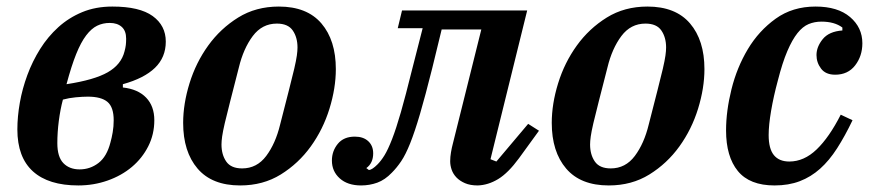

<svg xmlns="http://www.w3.org/2000/svg" viewBox="-20 -554 2652 586"><path d="M219 12Q128 12 80.5 -31Q33 -74 33 -159Q33 -198 40.5 -240.5Q48 -283 63.5 -325Q79 -367 102.5 -404.5Q126 -442 158 -471Q190 -500 231 -517Q272 -534 323 -534Q406 -534 446 -505Q486 -476 486 -427Q486 -379 453 -347Q420 -315 355 -297V-287Q401 -282 426 -256Q451 -230 451 -187Q451 -144 432.5 -107.5Q414 -71 382.5 -44.5Q351 -18 308.5 -3Q266 12 219 12ZM223 -37Q255 -37 280.5 -56.5Q306 -76 317 -119Q321 -133 324 -150.5Q327 -168 327 -187Q327 -227 308 -243Q289 -259 248 -259Q232 -259 211 -257Q190 -255 172 -250Q164 -220 159.5 -185Q155 -150 155 -117Q155 -75 173.5 -56Q192 -37 223 -37ZM315 -484Q294 -484 276.5 -475.5Q259 -467 243 -446Q227 -425 212.5 -389Q198 -353 183 -297Q268 -310 309 -333.5Q350 -357 360 -397Q363 -408 364 -416.5Q365 -425 365 -436Q365 -460 351.5 -472Q338 -484 315 -484Z M719 -40Q764 -40 792.5 -78Q821 -116 835 -174Q851 -237 861.5 -277.5Q872 -318 878 -344Q884 -370 886 -384.5Q888 -399 888 -409Q888 -440 873.5 -461Q859 -482 825 -482Q780 -482 751.5 -444Q723 -406 709 -348Q693 -285 682.5 -244.5Q672 -204 666 -178Q660 -152 658 -137.5Q656 -123 656 -113Q656 -82 670.5 -61Q685 -40 719 -40ZM713 12Q627 12 583 -39.5Q539 -91 539 -179Q539 -237 558.5 -300Q578 -363 615.5 -415Q653 -467 707 -500.5Q761 -534 831 -534Q917 -534 961 -482.5Q1005 -431 1005 -343Q1005 -285 985.5 -222Q966 -159 928.5 -107Q891 -55 837 -21.5Q783 12 713 12Z M1082 12Q1041 12 1017 -9.5Q993 -31 993 -64Q993 -93 1011 -115Q1029 -137 1063 -137Q1089 -137 1104 -123Q1119 -109 1119 -86Q1119 -56 1098 -41L1106 -35Q1116 -36 1132 -52Q1143 -63 1153.5 -80Q1164 -97 1176.5 -129Q1189 -161 1203.5 -211.5Q1218 -262 1237 -339L1270 -468H1194L1207 -522H1589L1477 -68L1495 -61L1592 -176L1625 -155L1564 -71Q1531 -26 1500.5 -7.5Q1470 11 1438 12Q1415 12 1399 5Q1383 -2 1373 -12.5Q1363 -23 1358.5 -36Q1354 -49 1354 -62Q1354 -75 1356.5 -89.5Q1359 -104 1362 -115L1449 -464H1328L1299 -345Q1278 -261 1262 -206.5Q1246 -152 1232 -117Q1218 -82 1204.5 -62Q1191 -42 1176 -27Q1155 -5 1131.5 3.5Q1108 12 1082 12Z M1844 -40Q1889 -40 1917.5 -78Q1946 -116 1960 -174Q1976 -237 1986.5 -277.5Q1997 -318 2003 -344Q2009 -370 2011 -384.5Q2013 -399 2013 -409Q2013 -440 1998.5 -461Q1984 -482 1950 -482Q1905 -482 1876.5 -444Q1848 -406 1834 -348Q1818 -285 1807.5 -244.5Q1797 -204 1791 -178Q1785 -152 1783 -137.5Q1781 -123 1781 -113Q1781 -82 1795.5 -61Q1810 -40 1844 -40ZM1838 12Q1752 12 1708 -39.5Q1664 -91 1664 -179Q1664 -237 1683.5 -300Q1703 -363 1740.5 -415Q1778 -467 1832 -500.5Q1886 -534 1956 -534Q2042 -534 2086 -482.5Q2130 -431 2130 -343Q2130 -285 2110.5 -222Q2091 -159 2053.5 -107Q2016 -55 1962 -21.5Q1908 12 1838 12Z M2344 12Q2268 12 2232 -32Q2196 -76 2196 -156Q2196 -215 2212.5 -281.5Q2229 -348 2262.5 -404Q2296 -460 2347.5 -497Q2399 -534 2469 -534Q2537 -534 2574.5 -502Q2612 -470 2612 -422Q2612 -383 2590 -354.5Q2568 -326 2529 -326Q2500 -326 2486 -344.5Q2472 -363 2472 -386Q2472 -411 2491 -434.5Q2510 -458 2551 -461V-470Q2527 -488 2487 -488Q2466 -488 2448 -480.5Q2430 -473 2414 -453Q2398 -433 2383 -398Q2368 -363 2354 -308Q2341 -260 2333.5 -216Q2326 -172 2326 -142Q2326 -100 2342 -80.5Q2358 -61 2389 -61Q2434 -61 2472.5 -98Q2511 -135 2546 -204L2582 -187Q2559 -139 2535 -101.5Q2511 -64 2483 -39Q2455 -14 2421 -1Q2387 12 2344 12Z"/></svg>

Font: IBM Plex Serif SemiBold
Style: Italic
Weight: 600
Italic angle: -14°
Designer: Mike Abbink, Paul van der Laan, Pieter van Rosmalen
Foundry: Bold Monday
Version: Version 2.5